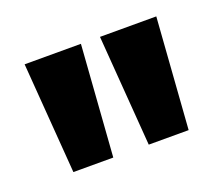

<svg xmlns="http://www.w3.org/2000/svg" viewBox="-58 -778 468 407"><g transform="rotate(-20 176.5 -575.0)"><path d="M28 -700H155L137 -450H47ZM198 -700H325L307 -450H217Z"/></g></svg>

Font: Epunda Sans ExtraBold
Style: Regular
Weight: 800
Designer: Simon Atzbach
Foundry: typofactur
Version: Version 2.204; ttfautohint (v1.8.4.7-5d5b)